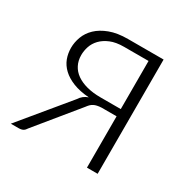

<svg xmlns="http://www.w3.org/2000/svg" viewBox="-120 -611 716 724"><g transform="rotate(30 238.0 -249.0)"><path d="M393.5 0H347V-223.5H282Q271 -223 263 -221.2Q255 -219.5 248.8 -216.2Q242.5 -213 237.2 -207.8Q232 -202.5 226.5 -195L81 -17Q76 -8.5 68.8 -4.2Q61.5 0 48.5 0H15.5L184 -204Q197.5 -225.5 220.5 -233Q179.5 -236 150.8 -247.5Q122 -259 103.8 -276.2Q85.5 -293.5 77.2 -315.2Q69 -337 69 -361.5Q69 -385.5 78 -409.8Q87 -434 107.2 -453.5Q127.5 -473 160 -485.2Q192.5 -497.5 239 -497.5H393.5ZM116 -357Q116 -333 125.8 -314Q135.5 -295 154 -282Q172.5 -269 199 -262Q225.5 -255 258.5 -255H347V-464.5H240.5Q205.5 -464.5 181.8 -454.5Q158 -444.5 143.2 -429Q128.5 -413.5 122.2 -394.5Q116 -375.5 116 -357Z"/></g></svg>

Font: Lato Light
Style: Regular
Weight: 300
Designer: Lukasz Dziedzic
Foundry: tyPoland Lukasz Dziedzic
Version: Version 2.007; 2014-02-27